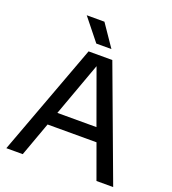

<svg xmlns="http://www.w3.org/2000/svg" viewBox="-165 -1070 1067 1193"><g transform="rotate(20 368.0 -473.5)"><path d="M611 0 529 -226H205.5L123.5 0H15L289.5 -740H446.5L721.5 0ZM238 -314.5H496.5L367.5 -670.5ZM318 -802 202 -947H319L418 -802Z"/></g></svg>

Font: Encode Sans Semi Expanded Medium
Style: Regular
Weight: 500
Width: 6
Designer: Multiple Designers
Foundry: Impallari Type
Version: Version 2.000